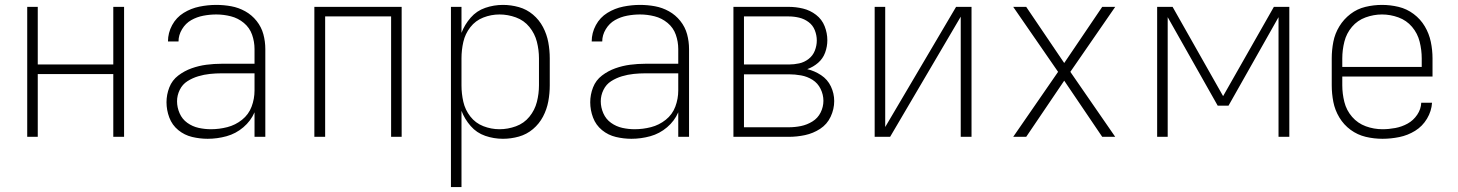

<svg xmlns="http://www.w3.org/2000/svg" viewBox="-20 -558 5944 783"><path d="M91 0H134V-256H442V0H486V-530H442V-295H134V-530H91Z M827 8Q866 8 904 -2.5Q942 -13 972.5 -39Q1003 -65 1018 -100V0H1062V-358Q1062 -389 1054 -418.5Q1046 -448 1026.5 -472.5Q1007 -497 980 -512Q953 -527 923 -532.5Q893 -538 862 -538Q828 -538 793.5 -531Q759 -524 729 -505.5Q699 -487 682 -455.5Q665 -424 665 -389H708Q708 -415 722.5 -439Q737 -463 760 -476Q783 -489 809.5 -494Q836 -499 862 -499Q892 -499 921.5 -491.5Q951 -484 974.5 -464.5Q998 -445 1008 -416.5Q1018 -388 1018 -358V-298H884Q853 -298 822 -294Q791 -290 761.5 -279.5Q732 -269 707 -250Q682 -231 670.5 -201.5Q659 -172 659 -141Q659 -109 670.5 -78.5Q682 -48 707 -27.5Q732 -7 763.5 0.5Q795 8 827 8ZM840 -31Q815 -31 790 -36.5Q765 -42 744 -57Q723 -72 712.5 -96Q702 -120 702 -145Q702 -169 713 -191.5Q724 -214 744.5 -227Q765 -240 788.5 -247Q812 -254 836 -256.5Q860 -259 884 -259H1018V-189Q1018 -155 1006 -123Q994 -91 967 -69.5Q940 -48 907 -39.5Q874 -31 840 -31Z M1262 0H1306V-491H1575V0H1618V-530H1262Z M1819 205H1862V-106Q1875 -72 1899.5 -44Q1924 -16 1959 -4Q1994 8 2031 8Q2064 8 2096 -1Q2128 -10 2153.5 -31.5Q2179 -53 2194.5 -82.5Q2210 -112 2216 -144.5Q2222 -177 2222 -210V-320Q2222 -353 2216 -385.5Q2210 -418 2194.5 -447.5Q2179 -477 2153.5 -498.5Q2128 -520 2096 -529Q2064 -538 2031 -538Q1994 -538 1959 -526Q1924 -514 1899.5 -486Q1875 -458 1862 -424V-530H1819ZM2017 -31Q1983 -31 1951 -43.5Q1919 -56 1898 -83Q1877 -110 1869.5 -143Q1862 -176 1862 -210V-320Q1862 -354 1869.5 -387Q1877 -420 1898 -447Q1919 -474 1951 -486.5Q1983 -499 2017 -499Q2051 -499 2084 -487Q2117 -475 2139 -448Q2161 -421 2169.5 -387.5Q2178 -354 2178 -320V-210Q2178 -176 2169.5 -142.5Q2161 -109 2139 -82Q2117 -55 2084 -43Q2051 -31 2017 -31Z M2555 8Q2594 8 2632 -2.5Q2670 -13 2700.5 -39Q2731 -65 2746 -100V0H2790V-358Q2790 -389 2782 -418.5Q2774 -448 2754.5 -472.5Q2735 -497 2708 -512Q2681 -527 2651 -532.5Q2621 -538 2590 -538Q2556 -538 2521.5 -531Q2487 -524 2457 -505.5Q2427 -487 2410 -455.5Q2393 -424 2393 -389H2436Q2436 -415 2450.5 -439Q2465 -463 2488 -476Q2511 -489 2537.5 -494Q2564 -499 2590 -499Q2620 -499 2649.5 -491.5Q2679 -484 2702.5 -464.5Q2726 -445 2736 -416.5Q2746 -388 2746 -358V-298H2612Q2581 -298 2550 -294Q2519 -290 2489.5 -279.5Q2460 -269 2435 -250Q2410 -231 2398.5 -201.5Q2387 -172 2387 -141Q2387 -109 2398.5 -78.5Q2410 -48 2435 -27.5Q2460 -7 2491.5 0.5Q2523 8 2555 8ZM2568 -31Q2543 -31 2518 -36.5Q2493 -42 2472 -57Q2451 -72 2440.5 -96Q2430 -120 2430 -145Q2430 -169 2441 -191.5Q2452 -214 2472.5 -227Q2493 -240 2516.5 -247Q2540 -254 2564 -256.5Q2588 -259 2612 -259H2746V-189Q2746 -155 2734 -123Q2722 -91 2695 -69.5Q2668 -48 2635 -39.5Q2602 -31 2568 -31Z M2971 0H3197Q3230 0 3263 -7Q3296 -14 3324.5 -32.5Q3353 -51 3367.5 -82Q3382 -113 3382 -146Q3382 -177 3368.5 -205.5Q3355 -234 3328.5 -251.5Q3302 -269 3272 -276Q3297 -285 3316.5 -302Q3336 -319 3345 -343.5Q3354 -368 3354 -394Q3354 -423 3343 -451Q3332 -479 3308 -497.5Q3284 -516 3255 -523Q3226 -530 3197 -530H2971ZM3197 -295H3014V-491H3197Q3218 -491 3239 -486Q3260 -481 3277.5 -468Q3295 -455 3303 -434.5Q3311 -414 3311 -393Q3311 -372 3303 -351.5Q3295 -331 3277.5 -317.5Q3260 -304 3239 -299.5Q3218 -295 3197 -295ZM3014 -39V-255H3197Q3222 -255 3247 -250.5Q3272 -246 3293.5 -232.5Q3315 -219 3326.5 -195.5Q3338 -172 3338 -147Q3338 -122 3326.5 -99Q3315 -76 3293 -62.5Q3271 -49 3246.5 -44Q3222 -39 3197 -39Z M3547 0H3610L3898 -490V0H3942V-530H3879L3590 -40V-530H3547Z M4112 0H4165L4320 -229L4475 0H4528L4345 -265L4528 -530H4475L4320 -301L4165 -530H4112L4295 -265Z M4699 0H4742V-488L4946 -127H4990L5194 -488V0H5238V-530H5175L4968 -166L4762 -530H4699Z M5618 8Q5652 8 5686.5 1Q5721 -6 5751 -24.5Q5781 -43 5799.5 -74Q5818 -105 5820 -139H5776Q5775 -113 5759.5 -90Q5744 -67 5720.5 -54Q5697 -41 5670.5 -36Q5644 -31 5618 -31Q5583 -31 5550 -43Q5517 -55 5494 -81.5Q5471 -108 5462.5 -142Q5454 -176 5454 -210V-246H5822V-320Q5822 -354 5815 -387.5Q5808 -421 5790.5 -450.5Q5773 -480 5745 -501Q5717 -522 5683.5 -530Q5650 -538 5616 -538Q5582 -538 5548.5 -530Q5515 -522 5487.5 -501Q5460 -480 5442 -450.5Q5424 -421 5417.5 -387.5Q5411 -354 5411 -320V-210Q5411 -176 5417.5 -142.5Q5424 -109 5442 -79Q5460 -49 5488 -28.5Q5516 -8 5549.5 0Q5583 8 5618 8ZM5454 -285V-320Q5454 -354 5462.5 -388Q5471 -422 5493.5 -448.5Q5516 -475 5549 -487Q5582 -499 5616 -499Q5650 -499 5683 -487Q5716 -475 5738.5 -448.5Q5761 -422 5769.5 -388Q5778 -354 5778 -320V-285Z"/></svg>

Font: Iosevka Sparkle Extralight
Style: Regular
Weight: 200
Designer: Belleve Invis
Foundry: Belleve Invis
Version: Version 4.5.0; ttfautohint (v1.8.3)